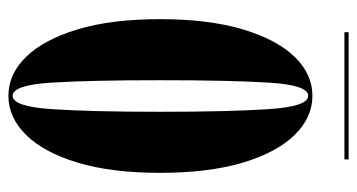

<svg xmlns="http://www.w3.org/2000/svg" viewBox="-216 -621 848 456"><g transform="rotate(90 208.0 -393.0)"><path d="M207.5 11Q156 11 115 -31Q74 -73 49.8 -153.2Q25.5 -233.5 25.5 -349Q25.5 -465 49.8 -545.8Q74 -626.5 115 -668.8Q156 -711 207.5 -711Q259 -711 300.5 -668.8Q342 -626.5 366.2 -545.8Q390.5 -465 390.5 -349Q390.5 -233.5 366.2 -153.2Q342 -73 300.5 -31Q259 11 207.5 11ZM207.5 1Q233 1 239.2 -91.8Q245.5 -184.5 245.5 -349Q245.5 -513.5 239.2 -607.2Q233 -701 207.5 -701Q182 -701 176.2 -607.2Q170.5 -513.5 170.5 -349Q170.5 -184.5 176.2 -91.8Q182 1 207.5 1ZM56.5 -787V-797H358.5V-787Z"/></g></svg>

Font: Imbue 100pt ExtraBold
Style: Regular
Weight: 800
Designer: Tyler Finck
Foundry: Etcetera Type Company
Version: Version 1.102; ttfautohint (v1.8.3)